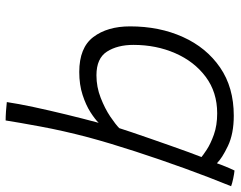

<svg xmlns="http://www.w3.org/2000/svg" viewBox="-102 -484 812 648"><g transform="rotate(90 304.0 -160.0)"><path d="M386.5 227Q373.5 227 355.8 225.8Q338 224.5 324.5 223Q330 185.5 341.2 132.8Q352.5 80 366.5 22.5Q380.5 -35 394.5 -87Q383 -75 359 -59.5Q335 -44 300.5 -32.8Q266 -21.5 223 -21.5Q141 -21.5 105 -69Q69 -116.5 69 -193Q69 -292 104.8 -371.2Q140.5 -450.5 207.8 -496.8Q275 -543 370.5 -543Q431.5 -543 472.8 -523.2Q514 -503.5 531 -486Q533 -492.5 538 -505Q543 -517.5 548 -529.2Q553 -541 555.5 -545.5Q566.5 -544.5 583 -541Q599.5 -537.5 608.5 -534Q578.5 -460.5 548.2 -377Q518 -293.5 490.8 -209.8Q463.5 -126 443.5 -52Q421 33.5 407 109.5Q393 185.5 386.5 227ZM234 -79.5Q273.5 -79.5 310 -93.8Q346.5 -108 373.5 -126.2Q400.5 -144.5 412.5 -156.5Q417 -170.5 426.2 -198.2Q435.5 -226 447.5 -260.2Q459.5 -294.5 471.5 -328.8Q483.5 -363 493.8 -391.2Q504 -419.5 510 -434Q505 -438.5 485.5 -451.5Q466 -464.5 434.5 -475.8Q403 -487 362.5 -487Q291 -487 239.2 -448.2Q187.5 -409.5 159.5 -345.2Q131.5 -281 131.5 -204.5Q131.5 -150.5 154.2 -115Q177 -79.5 234 -79.5Z"/></g></svg>

Font: Grandstander ExtraLight
Style: Italic
Weight: 200
Italic angle: -15°
Designer: Tyler Finck
Foundry: Etcetera Type Co
Version: Version 1.200; ttfautohint (v1.8.3)